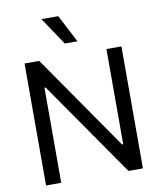

<svg xmlns="http://www.w3.org/2000/svg" viewBox="-99 -1017 916 1096"><g transform="rotate(-10 359.0 -469.5)"><path d="M639.6 0H555.7L172.9 -550.8H166V0H78.1V-707H163.1L545.9 -155.3H552.7V-707H639.6ZM216.8 -939.5H314.5L397.5 -779.3H324.2Z"/></g></svg>

Font: WEMIX Pretendard Variable
Style: Regular
Weight: 400
Designer: Base glyphs from Inter by Rasmus Andersson; Hangeul glyphs from Noto Sans CJK(Source Han Sans) by Jang Soo-young and Kan
Foundry: Kil Hyung-jin
Version: Version 1.000;Glyphs 3.2 (3208)